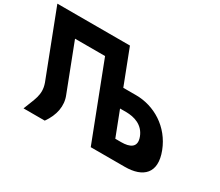

<svg xmlns="http://www.w3.org/2000/svg" viewBox="-266 -1149 1685 1472"><g transform="rotate(30 576.0 -412.5)"><path d="M691.6 -369H744.6C818.6 -369 898.2 -344 930.6 -260C963.3 -175 903 -150 829 -150H776ZM281.8 -253 125 -660H391L645.2 0H645.8H833.2H946.8C1107.8 0 1196.8 -83 1130.9 -254C1065.4 -424 907.8 -519 746.8 -519H633.8L515.9 -825H515.4H327.9H327.4H61.4H-126.6L93.8 -253C127.8 -157 86.1 -99 50.2 0H238.2C296.7 -82 315 -172 281.8 -253Z"/></g></svg>

Font: Hussar
Style: BdOpOblFour
Weight: 700
Foundry: Cannot Into Space Fonts
Version: Version 2.00